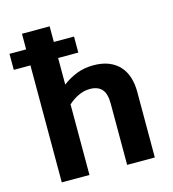

<svg xmlns="http://www.w3.org/2000/svg" viewBox="-125 -803 803 891"><g transform="rotate(-15 276.5 -357.0)"><path d="M292 -639V-562H195V-434Q224 -457 261.5 -472Q299 -487 343 -487Q386 -487 417 -474.5Q448 -462 468.5 -439.5Q489 -417 499 -385.5Q509 -354 509 -317V0H376V-294Q376 -343 356.5 -364Q337 -385 299 -385Q272 -385 245 -372.5Q218 -360 195 -339V0H62V-562H-18V-639H62V-714H195V-639Z"/></g></svg>

Font: Mukta Malar
Style: Bold
Weight: 700
Designer: Aadarsh Rajan, Girish Dalvi, Yashodeep Gholap
Foundry: Ek Type
Version: Version 2.538;PS 1.000;hotconv 16.6.51;makeotf.lib2.5.65220;